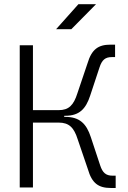

<svg xmlns="http://www.w3.org/2000/svg" viewBox="-20 -914 626 936"><path d="M76.2 0H140.6V-316.4H265.6C316.9 -316.4 340.8 -292 358.9 -234.4L408.7 -88.4C428.2 -20.5 460.4 2.4 520 2.4H543.9V-57.6H528.3C496.1 -57.6 480 -72.3 468.3 -107.9L422.9 -245.1C401.4 -311.5 367.7 -344.2 298.3 -344.2H293V-349.6H298.3C366.2 -349.6 398.4 -382.3 419.9 -448.7L465.3 -585.9C477.1 -621.6 492.7 -635.7 525.4 -635.7H541V-696.3H518.1C459 -696.3 426.8 -673.3 406.7 -605.5L357.4 -459.5C338.9 -400.9 315.4 -377 265.6 -377H140.6V-693.4H76.2ZM253.4 -771.5H327.6L448.2 -893.6H362.3Z"/></svg>

Font: Cascadia Mono NF Light
Style: Regular
Weight: 300
Monospace: yes
Designer: Aaron Bell
Foundry: Saja Typeworks
Version: Version 2404.023